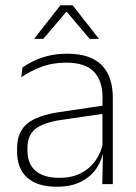

<svg xmlns="http://www.w3.org/2000/svg" viewBox="-20 -701 518 731"><path d="M409.5 0H369.5L372 -125L370 -131.5V-290L370.5 -328Q370.5 -394.5 337 -428.5Q303.5 -462.5 232.5 -462.5Q178.5 -462.5 135.2 -445.5Q92 -428.5 61 -407L65.5 -444Q82 -456 106.8 -468.2Q131.5 -480.5 164 -488.5Q196.5 -496.5 237 -496.5Q282 -496.5 314.8 -485Q347.5 -473.5 368.5 -451.8Q389.5 -430 399.5 -399Q409.5 -368 409.5 -328.5ZM196 10Q123.5 10 84.2 -24.2Q45 -58.5 45 -124V-136.5Q45 -197.5 83 -229.8Q121 -262 208 -274.5L379.5 -300L381.5 -269L213.5 -244.5Q145 -234.5 114.8 -210Q84.5 -185.5 84.5 -138.5V-128Q84.5 -77 115.5 -50.5Q146.5 -24 206 -24Q254.5 -24 289.2 -42.2Q324 -60.5 345.2 -91.8Q366.5 -123 373 -162L383.5 -131H374.5Q369.5 -94 348.5 -61.8Q327.5 -29.5 289.5 -9.8Q251.5 10 196 10ZM110.5 -554 210 -681H256.5L356 -554V-553H321.5L235 -655H231.5L145 -553H110.5Z"/></svg>

Font: Anek Malayalam ExtraLight
Style: Regular
Weight: 250
Version: Version 1.003